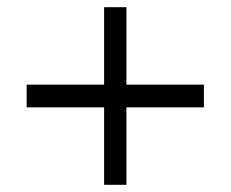

<svg xmlns="http://www.w3.org/2000/svg" viewBox="-20 -554 640 533"><path d="M546 -319V-256H331V-41H269V-256H54V-319H269V-534H331V-319Z"/></svg>

Font: Muli
Style: Regular
Weight: 400
Designer: Vernon Adams
Foundry: Vernon Adams
Version: Version 2.000